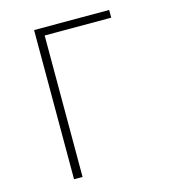

<svg xmlns="http://www.w3.org/2000/svg" viewBox="-109 -825 819 914"><g transform="rotate(-15 300.0 -367.5)"><path d="M143 0V-735H513V-697H185V0Z"/></g></svg>

Font: Iosevka Curly XLtEx
Style: Regular
Weight: 200
Width: 7
Monospace: yes
Designer: Belleve Invis
Foundry: Belleve Invis
Version: Version 11.1.0; ttfautohint (v1.8.3)